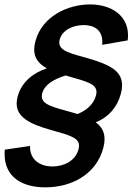

<svg xmlns="http://www.w3.org/2000/svg" viewBox="-31 -681 587 846"><path d="M390.8 -142C444.4 -163 484.9 -206 501.3 -267C505.1 -281.2 506.9 -293.9 506.9 -305.4C506.9 -369.3 450.8 -396.3 360.6 -423C286.6 -444.3 230.2 -454.5 230.2 -493.7C230.2 -497.8 230.8 -502.2 232.1 -507C242.9 -547.5 289.1 -570.5 337.1 -570.5C384.6 -570.5 419.9 -548.8 419.9 -495.6C419.9 -491.7 419.7 -487.7 419.3 -483.5L531.5 -503C532.6 -510.8 533.1 -518.3 533.1 -525.5C533.1 -612.5 460.1 -661.5 365.5 -661.5C269.5 -661.5 154.8 -610.5 125.1 -499.5C121.5 -486 119.7 -473.7 119.7 -462.5C119.7 -424.9 139.6 -399.7 175.6 -380C116.3 -360.5 64 -320 47 -256.5C43.9 -245.1 42.4 -234.6 42.4 -224.9C42.4 -165.5 98.1 -135.1 192.8 -108.5C277.1 -84.9 317.2 -73.9 317.2 -39C317.2 -34 316.4 -28.6 314.8 -22.5C301.1 28.5 249.2 52.5 200.2 52.5C148.8 52.5 101.3 25.7 101.3 -33.9C101.3 -35.2 101.4 -36.6 101.4 -38L-10 -21.5C-10.6 -15 -10.8 -8.7 -10.8 -2.7C-10.8 99.5 66.6 144.5 169 144.5C287.5 144.5 393.6 84.5 423.6 -27.5C427.7 -42.6 429.6 -56.2 429.6 -68.4C429.6 -100.9 415.7 -123.8 390.8 -142ZM155.2 -270.5C164.9 -306.5 202.4 -331 258.1 -348.5C261.7 -347 265.4 -346 269.7 -345C353.9 -321.4 394.1 -310.4 394.1 -275.5C394.1 -270.5 393.3 -265.1 391.6 -259C381 -219.5 345.7 -192 310.1 -178.5C301.2 -181 293 -184 283.7 -186.5C207.4 -208.2 153.3 -218.4 153.3 -256.9C153.3 -261.1 153.9 -265.6 155.2 -270.5Z"/></svg>

Font: Manrope
Style: SemiBoldItalic
Weight: 600
Italic angle: -15°
Designer: Mikhail Sharanda
Foundry: Mikhail Sharanda
Version: Version 4.502;hotconv 1.0.109;makeotfexe 2.5.65596